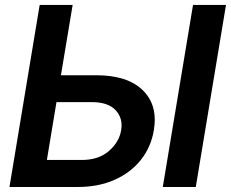

<svg xmlns="http://www.w3.org/2000/svg" viewBox="-20 -747 923 767"><path d="M223.4 -446.4H364Q489.3 -446.4 550.4 -386.5Q611.5 -326.7 594.5 -226.6Q583.5 -159.8 543 -108.7Q502.5 -57.5 438 -28.8Q373.6 0 289.8 0H17.8L138.5 -727.3H270.2ZM205.6 -339.1 167.3 -108H307.5Q373.9 -108 415.3 -144Q456.7 -180 464.1 -228Q471.9 -274.1 442.1 -306.6Q412.3 -339.1 345.9 -339.1ZM882.8 -727.3 762.1 0H630.3L751.1 -727.3Z"/></svg>

Font: Inter UI Semi Bold
Style: Italic
Weight: 600
Italic angle: -9.39999°
Designer: Rasmus Andersson
Foundry: rsms
Version: 3.2;8d6f07862